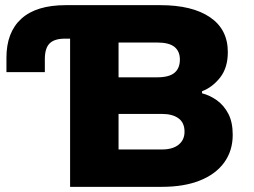

<svg xmlns="http://www.w3.org/2000/svg" viewBox="-20 -725 984 745"><path d="M252 0V-575H232Q191 -575 172.5 -556.5Q154 -538 154 -496V-445H5V-501Q5 -600 63 -652.5Q121 -705 235 -705H602Q726 -705 795 -658Q864 -611 864 -523Q864 -462 834 -424Q804 -386 764 -371V-363Q795 -355 822 -335.5Q849 -316 866 -283.5Q883 -251 883 -202Q883 -140 850 -94.5Q817 -49 755.5 -24.5Q694 0 608 0ZM440 -145H608Q650 -145 673 -163.5Q696 -182 696 -214Q696 -249 672.5 -266Q649 -283 608 -283H440ZM440 -425H590Q636 -425 657 -442.5Q678 -460 678 -494Q678 -526 657 -543Q636 -560 590 -560H440Z"/></svg>

Font: Nunito Sans 6pt Black
Style: Regular
Weight: 900
Version: Version 3.101;gftools[0.9.27]